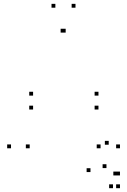

<svg xmlns="http://www.w3.org/2000/svg" viewBox="-20 -760 660 997"><path d="M372 -720V-740H352V-720ZM267.5 -720V-740H247.5V-720ZM37.2 10V-10H17.2V10ZM134.2 10V-10H114.2V10ZM314.8 -590.7V-610.7H294.8V-590.7ZM321 -590.7V-610.7H301V-590.7ZM502.2 10V-10H482.2V10ZM603 10V-10H583V10ZM491.3 -191.3V-211.3H471.3V-191.3ZM491.3 -263.5V-283.5H471.3V-263.5ZM151.8 -263.5V-283.5H131.8V-263.5ZM151.8 -191.3V-211.3H131.8V-191.3ZM449.8 133.5V113.5H429.8V133.5ZM566.7 217.2V197.2H546.7V217.2ZM603 217.2V197.2H583V217.2ZM603 151V131H583V151ZM588.5 151V131H568.5V151ZM532.8 112.8V92.8H512.8V112.8ZM603 10V-10H583V10ZM544.5 -8.5V-28.5H524.5V-8.5Z"/></svg>

Font: Monaspace Argon Dots Var
Style: Regular
Weight: 400
Designer: Riley Cran and the Lettermatic Team
Version: Version 1.100 (Monaspace Argon Dots)